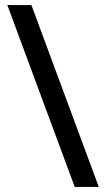

<svg xmlns="http://www.w3.org/2000/svg" viewBox="-20 -736 418 758"><path d="M9 -716H104L370 2H275Z"/></svg>

Font: Noto Sans Syriac Medium
Style: Regular
Weight: 500
Designer: Patrick Giasson and the Monotype Design Team
Foundry: Monotype Imaging Inc.
Version: Version 3.000; ttfautohint (v1.8.4.7-5d5b)